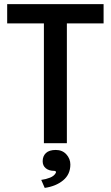

<svg xmlns="http://www.w3.org/2000/svg" viewBox="-20 -714 540 936"><path d="M306 -16H194V-600H15V-694H485V-600H306ZM188 72Q188 47 204 32Q220 17 252 17Q284 17 303.5 38.5Q323 60 323 88Q323 136 288 165Q253 194 198 202L181 163Q204 160 224 152Q244 144 252 129Q254 125 252 122Q250 119 245 119Q219 119 203.5 106.5Q188 94 188 72Z"/></svg>

Font: D2Coding
Style: Bold
Weight: 700
Monospace: yes
Designer: Yong-Rak Park; Jeong-Hwan Yoon; Sang-Min Lee;
Foundry: NHN Corporation
Version: Version 1.3.2; Build 20180524